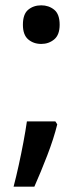

<svg xmlns="http://www.w3.org/2000/svg" viewBox="-20 -572 313 721"><path d="M66 -479Q66 -519 86 -535.5Q106 -552 135 -552Q163 -552 183.5 -535.5Q204 -519 204 -479Q204 -441 183.5 -424Q163 -407 135 -407Q106 -407 86 -424Q66 -441 66 -479ZM195 -105Q182 -52 157.5 11.5Q133 75 109 129H31Q41 91 50.5 47.5Q60 4 68 -38.5Q76 -81 81 -116H188Z"/></svg>

Font: Noto Sans Ol Chiki Medium
Style: Regular
Weight: 500
Designer: Monotype Design Team, Lewis McGuffie
Foundry: Monotype Imaging Inc.
Version: Version 2.003; ttfautohint (v1.8.4.7-5d5b)